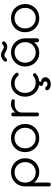

<svg xmlns="http://www.w3.org/2000/svg" viewBox="1364 -2154 1024 3792"><g transform="rotate(-90 1876.0 -258.0)"><path d="M129 234Q111 234 100.5 223.5Q90 213 90 195V-277Q91 -355 127.5 -417.5Q164 -480 226.5 -516Q289 -552 367 -552Q447 -552 510 -515.5Q573 -479 609.5 -416Q646 -353 646 -273Q646 -194 610.5 -131Q575 -68 514 -31.5Q453 5 376 5Q309 5 254.5 -23.5Q200 -52 167 -99V195Q167 213 156.5 223.5Q146 234 129 234ZM367 -65Q425 -65 471 -92Q517 -119 543.5 -166.5Q570 -214 570 -273Q570 -333 543.5 -380Q517 -427 471 -454.5Q425 -482 367 -482Q310 -482 264 -454.5Q218 -427 192 -380Q166 -333 166 -273Q166 -214 192 -166.5Q218 -119 264 -92Q310 -65 367 -65Z M1046 5Q966 5 903 -31Q840 -67 804 -130Q768 -193 768 -273Q768 -354 804 -417Q840 -480 903 -516Q966 -552 1046 -552Q1126 -552 1188.5 -516Q1251 -480 1287 -417Q1323 -354 1324 -273Q1324 -193 1287.5 -130Q1251 -67 1188.5 -31Q1126 5 1046 5ZM1046 -65Q1104 -65 1150 -92Q1196 -119 1222 -166Q1248 -213 1248 -273Q1248 -333 1222 -380.5Q1196 -428 1150 -455Q1104 -482 1046 -482Q988 -482 942 -455Q896 -428 869.5 -380.5Q843 -333 843 -273Q843 -213 869.5 -166Q896 -119 942 -92Q988 -65 1046 -65Z M1506 -337Q1509 -399 1538.5 -448Q1568 -497 1615.5 -525Q1663 -553 1721 -553Q1767 -553 1792 -540Q1817 -527 1811 -502Q1807 -487 1797.5 -482Q1788 -477 1774.5 -478Q1761 -479 1744 -480Q1688 -485 1644.5 -468.5Q1601 -452 1575.5 -418Q1550 -384 1550 -337ZM1512 0Q1494 0 1484 -10Q1474 -20 1474 -38V-509Q1474 -527 1484 -537Q1494 -547 1512 -547Q1530 -547 1540 -537Q1550 -527 1550 -509V-38Q1550 -20 1540 -10Q1530 0 1512 0Z M2136 5Q2057 5 1995.5 -31.5Q1934 -68 1898.5 -131Q1863 -194 1863 -273Q1863 -353 1897 -416Q1931 -479 1990 -515.5Q2049 -552 2126 -552Q2187 -552 2238.5 -528Q2290 -504 2329 -456Q2340 -444 2337 -430.5Q2334 -417 2320 -407Q2309 -399 2295.5 -401.5Q2282 -404 2272 -416Q2214 -482 2126 -482Q2070 -482 2027.5 -455Q1985 -428 1961.5 -381Q1938 -334 1938 -273Q1938 -213 1963 -166Q1988 -119 2033 -92Q2078 -65 2136 -65Q2175 -65 2207.5 -75.5Q2240 -86 2265 -108Q2277 -118 2290 -119Q2303 -120 2314 -111Q2326 -100 2327.5 -86Q2329 -72 2318 -62Q2245 5 2136 5ZM2111 233Q2057 233 2023 210Q1989 187 1989 159Q1989 144 2000 133Q2011 122 2026 122Q2037 122 2045.5 127.5Q2054 133 2061 143Q2069 154 2081 160.5Q2093 167 2112 167Q2135 167 2150 157Q2165 147 2165 129Q2165 110 2153.5 99Q2142 88 2113 81Q2089 76 2079 64.5Q2069 53 2079 26L2095 -15Q2100 -29 2110.5 -37Q2121 -45 2139 -45Q2158 -45 2167.5 -31.5Q2177 -18 2169 0L2154 36Q2206 49 2226.5 72.5Q2247 96 2247 129Q2247 157 2229 180.5Q2211 204 2180.5 218.5Q2150 233 2111 233Z M2729 5Q2652 5 2591 -31.5Q2530 -68 2494.5 -131Q2459 -194 2459 -273Q2459 -353 2495.5 -416Q2532 -479 2595 -515.5Q2658 -552 2737 -552Q2816 -552 2878.5 -515.5Q2941 -479 2977.5 -416Q3014 -353 3015 -273L2984 -249Q2984 -177 2950.5 -119.5Q2917 -62 2859.5 -28.5Q2802 5 2729 5ZM2737 -65Q2795 -65 2840.5 -92Q2886 -119 2912.5 -166.5Q2939 -214 2939 -273Q2939 -333 2912.5 -380Q2886 -427 2840.5 -454.5Q2795 -482 2737 -482Q2680 -482 2634 -454.5Q2588 -427 2561 -380Q2534 -333 2534 -273Q2534 -214 2561 -166.5Q2588 -119 2634 -92Q2680 -65 2737 -65ZM2976 0Q2959 0 2948 -10.5Q2937 -21 2937 -38V-209L2956 -288L3015 -273V-38Q3015 -21 3004 -10.5Q2993 0 2976 0ZM2843 -627Q2811 -627 2787 -638.5Q2763 -650 2746 -660Q2725 -673 2712 -678Q2699 -683 2686 -683Q2668 -683 2651.5 -674.5Q2635 -666 2620 -648Q2611 -635 2597 -631Q2583 -627 2570 -634Q2557 -641 2554.5 -655.5Q2552 -670 2561 -683Q2586 -715 2619 -732.5Q2652 -750 2688 -750Q2720 -750 2742.5 -739Q2765 -728 2781 -718Q2801 -706 2813.5 -700Q2826 -694 2842 -694Q2858 -694 2870 -699Q2882 -704 2891 -714Q2902 -725 2913.5 -729.5Q2925 -734 2938 -726Q2952 -719 2955 -704Q2958 -689 2948 -676Q2908 -627 2843 -627Z M3414 5Q3334 5 3271 -31Q3208 -67 3172 -130Q3136 -193 3136 -273Q3136 -354 3172 -417Q3208 -480 3271 -516Q3334 -552 3414 -552Q3494 -552 3556.5 -516Q3619 -480 3655 -417Q3691 -354 3692 -273Q3692 -193 3655.5 -130Q3619 -67 3556.5 -31Q3494 5 3414 5ZM3414 -65Q3472 -65 3518 -92Q3564 -119 3590 -166Q3616 -213 3616 -273Q3616 -333 3590 -380.5Q3564 -428 3518 -455Q3472 -482 3414 -482Q3356 -482 3310 -455Q3264 -428 3237.5 -380.5Q3211 -333 3211 -273Q3211 -213 3237.5 -166Q3264 -119 3310 -92Q3356 -65 3414 -65Z"/></g></svg>

Font: Comfortaa
Style: Regular
Weight: 400
Designer: Johan Aakerlund
Foundry: Johan Aakerlund
Version: Version 3.104; ttfautohint (v1.8.1.43-b0c9)